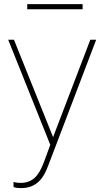

<svg xmlns="http://www.w3.org/2000/svg" viewBox="-20 -727 518 960"><path d="M245.6 -41 249 -50.8 431.6 -528.3H460.9L224.6 91.8L212.9 121.1Q174.8 213.4 86.9 213.4Q58.6 213.4 47.9 208L47.4 183.1Q63 187.5 83 187.5Q124.5 187.5 151.9 163.3Q179.2 139.2 199.2 84.5L231.4 -2.9L21 -528.3H49.8ZM393.1 -680.7H116.2V-706.5H393.1Z"/></svg>

Font: Roboto Thin
Style: Regular
Weight: 250
Designer: Google
Version: Version 2.134; 2016